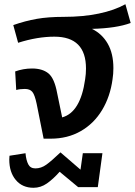

<svg xmlns="http://www.w3.org/2000/svg" viewBox="-20 -658 640 911"><path d="M518 -335Q518 -307 514 -282Q503 -200 464.5 -136Q426 -72 363.5 -36Q301 0 220 0H187L154 -165Q145 -208 133.5 -222Q122 -236 98 -236Q74 -236 57 -231L52 -319Q91 -333 132 -333Q181 -333 209.5 -310Q238 -287 251 -217L275 -101Q362 -125 384 -282Q388 -307 388 -333Q388 -484 238 -484Q157 -484 66 -455L43 -539Q100 -559 154.5 -568.5Q209 -578 282 -578Q374 -578 448.5 -593.5Q523 -609 575 -638L600 -549Q533 -524 416 -521Q464 -498 491 -451Q518 -404 518 -335ZM373 69H466L444 230H351L263 157Q232 192 202.5 212.5Q173 233 139 233Q86 233 55 196Q24 159 24 99L25 81L101 69Q104 102 114 121.5Q124 141 148 141Q175 141 199.5 123.5Q224 106 267 65L362 147Z"/></svg>

Font: FiraGO Medium
Style: Italic
Weight: 500
Italic angle: -8°
Designer: bBox Type GmbH
Foundry: bBox Type GmbH
Version: Version 1.001